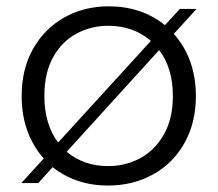

<svg xmlns="http://www.w3.org/2000/svg" viewBox="-20 -574 682 602"><path d="M46.9 0 117.2 -77.1Q84 -114.3 65.9 -163.6Q47.9 -212.9 47.9 -272.9Q47.9 -357.9 84 -421.4Q120.1 -484.9 182.1 -519.5Q244.1 -554.2 320.8 -554.2Q423.8 -554.2 497.1 -495.1L543.9 -545.9H596.2L524.9 -467.8Q593.8 -390.6 594.2 -272.9Q594.2 -189 558.1 -125Q522 -61 459 -26.6Q396 7.8 318.8 7.8Q218.8 7.8 145 -49.8L100.1 0ZM119.1 -272.9Q119.1 -185.1 162.1 -127L453.1 -445.8Q398.9 -492.7 319.8 -493.2Q265.6 -493.2 219.7 -468.5Q173.8 -443.8 146.5 -394.5Q119.1 -345.2 119.1 -272.9ZM189 -98.1Q243.2 -53.2 318.8 -53.2Q373 -53.2 418.9 -77.6Q464.8 -102.1 493.4 -151.6Q522 -201.2 522 -272.9Q522 -360.8 479 -417Z"/></svg>

Font: Poppins Light
Style: Regular
Weight: 300
Designer: Ninad Kale (Devanagari), Jonny Pinhorn (Latin)
Foundry: Indian Type Foundry
Version: 4.004